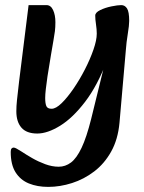

<svg xmlns="http://www.w3.org/2000/svg" viewBox="-20 -511 565 752"><path d="M169 221Q126 221 93 207.5Q60 194 41 164Q22 134 22 84Q22 74 25.5 70.5Q29 67 33 67Q38 67 45 71Q52 75 65 83Q83 95 106.5 108.5Q130 122 157 132Q184 142 210 142Q236 142 258 125.5Q280 109 299.5 68Q319 27 337 -45L393 -273L399 -274Q362 -176 313.5 -112.5Q265 -49 215.5 -18.5Q166 12 126 12Q84 12 64 -11Q44 -34 44 -75Q44 -95 46.5 -119Q49 -143 55 -194L92 -491H162Q179 -491 188 -471.5Q197 -452 197 -424Q197 -404 195 -388.5Q193 -373 189.5 -353.5Q186 -334 180 -298L166 -212Q162 -184 159.5 -162.5Q157 -141 157 -127Q157 -106 161.5 -95.5Q166 -85 182 -85Q199 -85 221.5 -107Q244 -129 268 -164Q292 -199 312.5 -239Q333 -279 346 -316.5Q359 -354 359 -379Q359 -396 356 -415.5Q353 -435 353 -450Q353 -462 372.5 -471.5Q392 -481 416.5 -486Q441 -491 455 -491Q469 -491 477.5 -478Q486 -465 486 -429Q486 -412 480.5 -378.5Q475 -345 473 -316L448 -30Q442 35 415.5 82.5Q389 130 349 160.5Q309 191 262 206Q215 221 169 221Z"/></svg>

Font: Alkatra
Style: Regular
Weight: 400
Designer: Suman Bhandary
Version: Version 1.100;gftools[0.9.22]